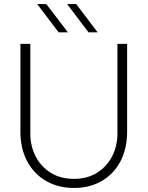

<svg xmlns="http://www.w3.org/2000/svg" viewBox="-20 -917 730 950"><path d="M346 13Q269 13 209 -21Q149 -55 115 -118Q81 -181 81 -266V-700H130V-256Q130 -195 156 -144Q182 -93 230.5 -62.5Q279 -32 346 -32Q412 -32 460.5 -62.5Q509 -93 535 -144Q561 -195 561 -256V-700H609V-266Q609 -181 575.5 -118Q542 -55 482.5 -21Q423 13 346 13ZM418 -757 312 -897H357L463 -757ZM270 -757 164 -897H209L316 -757Z"/></svg>

Font: MuseoModerno Thin ExtraLight
Style: Regular
Weight: 250
Version: Version 1.002